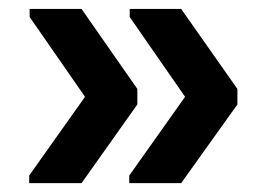

<svg xmlns="http://www.w3.org/2000/svg" viewBox="-20 -479 596 430"><path d="M45.4 -68.8V-85.9L170.4 -262.2L46.4 -440.9V-459H162.6L287.6 -279.8V-245.1L162.6 -68.8ZM269.5 -68.8V-85.9L394.5 -262.2L270.5 -440.9V-459H385.7L511.7 -279.8V-245.1L385.7 -68.8Z"/></svg>

Font: Arial
Style: Bold
Weight: 700
Designer: Steve Matteson
Foundry: Ascender Corporation
Version: Version 2.00.3